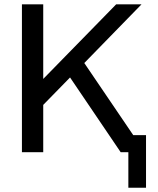

<svg xmlns="http://www.w3.org/2000/svg" viewBox="-20 -715 744 902"><path d="M83 0V-694.8H183.1V-344.2L525.9 -694.8H645L376 -418.9L606 -80.1H666V167H583V0H546.9L309.1 -351.1L183.1 -222.2V0Z"/></svg>

Font: CMU Bright
Style: SemiBold
Weight: 600
Version: Version 0.7.0